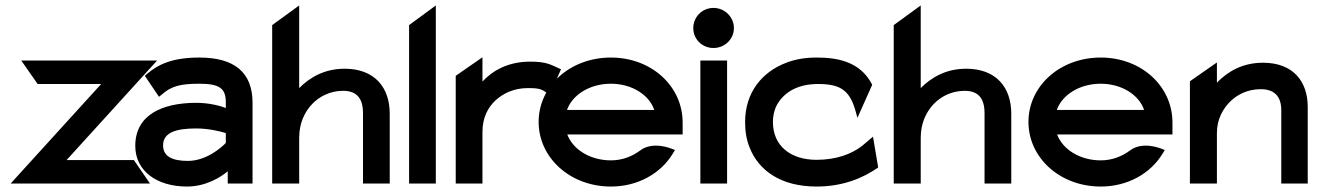

<svg xmlns="http://www.w3.org/2000/svg" viewBox="-20 -673 4851 704"><path d="M471 -86H224L556 -451H58L118 -365H351L19 0H530Z M511 -395 563 -318 574 -327C609 -358 644 -366 711 -366C785 -366 808 -349 808 -298V-277C788 -285 746 -296 700 -296C575 -296 476 -252 476 -138C476 -46 555 11 666 11C733 11 788 -22 815 -45V0H906V-296C906 -408 839 -462 711 -462C616 -462 562 -439 519 -402ZM578 -140C578 -188 627 -202 700 -202C745 -202 790 -191 808 -185V-149C796 -136 739 -83 669 -83C609 -83 578 -101 578 -140Z M1409 -256C1409 -352 1354 -421 1244 -421C1169 -421 1116 -389 1077 -350V-653L978 -581V0H1077V-168C1077 -221 1097 -263 1125 -292C1150 -318 1189 -340 1238 -340C1290 -340 1311 -310 1311 -258V0H1409Z M1578 0V-653L1480 -581V0Z M2026 -424C1999 -436 1983 -447 1924 -447C1844 -447 1787 -415 1749 -374V-463L1651 -395V0H1749V-190C1749 -239 1768 -279 1798 -306C1825 -330 1863 -350 1916 -350C1960 -350 1967 -345 1984 -333L1996 -325L2037 -419Z M2483 -180V-224C2483 -356 2370 -462 2220 -462C2070 -462 1955 -357 1955 -226C1955 -95 2070 11 2220 11C2319 11 2403 -37 2447 -110L2455 -123L2442 -128C2441 -128 2374 -157 2327 -121C2297 -99 2261 -85 2220 -85C2145 -85 2081 -124 2060 -180ZM2059 -270C2079 -326 2143 -366 2220 -366C2296 -366 2360 -326 2379 -270Z M2596 -497C2637 -497 2671 -529 2671 -570C2671 -611 2637 -644 2596 -644C2555 -644 2522 -611 2522 -570C2522 -529 2555 -497 2596 -497ZM2646 -451H2548V0H2646Z M3200 -59 3181 -172 3141 -138C3102 -108 3046 -87 2974 -87C2880 -87 2814 -137 2814 -226C2814 -246 2818 -264 2825 -281C2848 -329 2898 -365 2979 -365C3057 -365 3093 -345 3115 -273L3124 -241L3178 -362L3175 -368C3130 -450 3045 -462 2974 -462C2933 -462 2897 -456 2863 -443C2776 -410 2712 -336 2712 -225C2712 -192 2717 -160 2729 -131C2762 -48 2843 11 2974 11C3072 11 3146 -21 3200 -59Z M3688 -256C3688 -352 3633 -421 3523 -421C3448 -421 3395 -389 3356 -350V-653L3257 -581V0H3356V-168C3356 -221 3376 -263 3404 -292C3429 -318 3468 -340 3517 -340C3569 -340 3590 -310 3590 -258V0H3688Z M4279 -180V-224C4279 -356 4166 -462 4016 -462C3866 -462 3751 -357 3751 -226C3751 -95 3866 11 4016 11C4115 11 4199 -37 4243 -110L4251 -123L4238 -128C4237 -128 4170 -157 4123 -121C4093 -99 4057 -85 4016 -85C3941 -85 3877 -124 3856 -180ZM3855 -270C3875 -326 3939 -366 4016 -366C4092 -366 4156 -326 4175 -270Z M4775 -281C4775 -375 4721 -443 4611 -443C4536 -443 4482 -411 4442 -370V-444L4343 -375V0H4442V-186C4442 -235 4464 -275 4492 -302C4517 -326 4554 -346 4603 -346C4655 -346 4678 -317 4678 -269V0H4775Z"/></svg>

Font: Charger
Style: ExBd
Weight: 400
Designer: Jasper
Foundry: Cannot Into Space Fonts
Version: Version 0.99